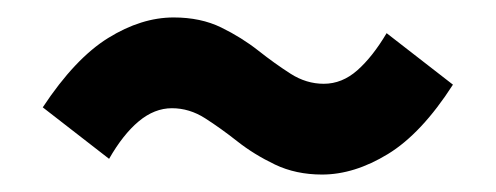

<svg xmlns="http://www.w3.org/2000/svg" viewBox="-20 -440 568 220"><path d="M349 -240Q319 -240 295 -251.5Q271 -263 252 -278Q233 -293 215 -304.5Q197 -316 177 -316Q157 -316 139 -301Q121 -286 105 -258L29 -317Q66 -373 104 -396.5Q142 -420 179 -420Q210 -420 233.5 -408.5Q257 -397 276 -382Q295 -367 313 -355.5Q331 -344 351 -344Q372 -344 389.5 -359.5Q407 -375 423 -402L499 -343Q463 -287 424.5 -263.5Q386 -240 349 -240Z"/></svg>

Font: Source Sans 3
Style: Bold
Weight: 700
Designer: Paul D. Hunt
Foundry: Adobe
Version: Version 3.052;hotconv 1.1.0;makeotfexe 2.6.0